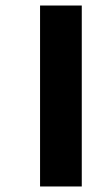

<svg xmlns="http://www.w3.org/2000/svg" viewBox="-20 -626 380 695"><path d="M125 49V-606H276V49Z"/></svg>

Font: Noto Sans Tamil Condensed ExtraBold
Style: Regular
Weight: 800
Width: 3
Designer: Jelle Bosma - Monotype Design Team
Foundry: Monotype Imaging Inc.
Version: Version 2.004; ttfautohint (v1.8.4.7-5d5b)